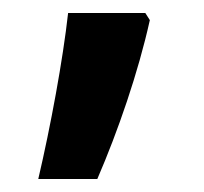

<svg xmlns="http://www.w3.org/2000/svg" viewBox="-20 -150 314 296"><path d="M39 126H130C162 52 193 -38 211 -119L204 -130H85C77 -58 58 45 39 126Z"/></svg>

Font: Noto Sans Devanagari UI SemiCondensed SemiBold
Style: Regular
Weight: 600
Width: 4
Designer: Jelle Bosma - Monotype Design Team
Foundry: Monotype Imaging Inc.
Version: Version 2.004